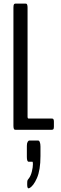

<svg xmlns="http://www.w3.org/2000/svg" viewBox="-20 -722 341 1068"><path d="M142.6 324.7Q140.6 325.7 139.2 325.7Q131.3 325.7 131.3 305.7V298.3Q131.3 293.5 131.6 290Q131.8 286.6 132.1 284.7Q132.3 282.7 133.5 280.3Q134.8 277.8 135.3 277.1Q135.7 276.4 138.4 272.9Q141.1 269.5 142.1 268.1Q151.9 254.4 157.5 231.2Q163.1 208 163.1 190.9Q163.1 177.7 160.2 177.7H139.6Q129.4 177.7 129.4 150.9V89.4Q129.4 74.7 133.8 67.1Q138.2 59.6 144 59.6H191.9Q197.8 59.6 201.4 68.6Q205.1 77.6 205.1 92.8V146.5Q205.1 224.1 185.3 269Q165.5 314 142.6 324.7ZM66.4 0Q62.5 0 60.3 -1.2Q58.1 -2.4 56.4 -7.8Q54.7 -13.2 54.7 -22.9V-679.2Q54.7 -693.4 57.6 -697.8Q60.5 -702.1 66.4 -702.1H121.6Q125.5 -702.1 127.7 -700.9Q129.9 -699.7 131.6 -694.3Q133.3 -689 133.3 -679.2V-72.8Q133.3 -62.5 139.6 -62.5H267.6Q272 -62.5 273.9 -61.8Q275.9 -61 277.8 -57.4Q279.8 -53.7 279.8 -45.9V-17.6Q279.8 -6.3 276.9 -3.2Q273.9 0 267.6 0Z"/></svg>

Font: BenchNine
Style: Regular
Weight: 400
Designer: Vernon Adams
Foundry: Vernon Adams
Version: Version 1 ; ttfautohint (v0.92.18-e454-dirty) -l 8 -r 50 -G 